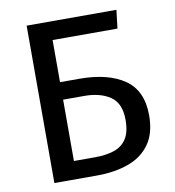

<svg xmlns="http://www.w3.org/2000/svg" viewBox="-80 -778 775 849"><g transform="rotate(-10 307.5 -353.5)"><path d="M499 -706.7 489.2 -624.1H197.9V-434.9H284.1Q412.8 -434.9 486.7 -384.4Q560.5 -333.8 560.5 -222.1Q560.5 -142.1 525.4 -93.1Q490.3 -44.1 428.5 -22.1Q366.7 0 286.7 0H95.9V-706.7ZM292.8 -356.4H197.9V-81H293.3Q340.5 -81 376.9 -92.6Q413.3 -104.1 433.8 -134.4Q454.4 -164.6 454.4 -221Q454.4 -295.4 409.5 -325.9Q364.6 -356.4 292.8 -356.4Z"/></g></svg>

Font: Fira Code Retina
Style: Regular
Weight: 450
Monospace: yes
Designer: Carrois Corporate, Edenspiekermann AG, Nikita Prokopov
Foundry: Carrois Corporate, Edenspiekermann AG, Nikita Prokopov
Version: Version 6.002